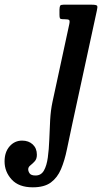

<svg xmlns="http://www.w3.org/2000/svg" viewBox="-224 -540 436 820"><path d="M189.5 -494 84.5 -9.5Q72 48 62 97Q52 146 36.5 182.5Q21 219 -7 239.5Q-35 260 -84 260Q-143.5 260 -174 226.8Q-204.5 193.5 -204.5 149.5Q-204.5 109.5 -183 85Q-161.5 60.5 -129.5 60.5Q-101.5 60.5 -84 77Q-66.5 93.5 -66.5 121Q-66.5 139 -75.8 149Q-85 159 -94.2 166.2Q-103.5 173.5 -103.5 183Q-103.5 192 -97.2 200.8Q-91 209.5 -72 209.5Q-48.5 209.5 -36.5 188.5Q-24.5 167.5 -19.8 132.8Q-15 98 -13.5 56.2Q-12 14.5 -9.8 -27.2Q-7.5 -69 0 -104L71.5 -435Q75 -450.5 71.5 -454.2Q68 -458 50 -458H44.5Q34.5 -458 32.2 -461.8Q30 -465.5 30 -476.5V-499Q30.5 -512 33.2 -516Q36 -520 47.5 -520H166.5Q188 -520 190.8 -515.2Q193.5 -510.5 189.5 -494Z"/></svg>

Font: Besley* Condensed Medium
Style: Italic
Weight: 500
Width: 3
Italic angle: -13°
Designer: Owen Earl
Foundry: indestructible type*
Version: Version 3.000; ttfautohint (v1.8.3)